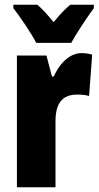

<svg xmlns="http://www.w3.org/2000/svg" viewBox="-20 -786 415 806"><path d="M132 -606H279C300 -645 346 -714 374 -752V-766H275C255 -750 232 -726 205 -693C179 -725 157 -749 137 -766H36V-752C62 -719 115 -641 132 -606ZM322 -563C267 -563 225 -510 206 -465H198L175 -553H51V0H213V-278C213 -350 240 -389 304 -389C325 -389 341 -387 354 -383L367 -557C347 -562 335 -563 322 -563Z"/></svg>

Font: Noto Sans Gujarati ExtraCondensed Black
Style: Regular
Weight: 900
Width: 2
Designer: Jelle Bosma - Monotype Design Team, Universal Thirst
Foundry: Monotype Imaging Inc.
Version: Version 2.106